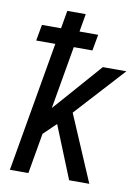

<svg xmlns="http://www.w3.org/2000/svg" viewBox="-85 -807 631 865"><g transform="rotate(10 230.5 -375.0)"><path d="M209 -594.2H294.4L307.6 -668H222.2L236.3 -750H151.9L137.7 -668H50.3L37.1 -594.2H124.5L21.5 0H106L138.2 -185.1L195.3 -240.2L292.5 0H384.8L255.4 -302.7L461.4 -528.3H353.5L201.2 -354.5L159.2 -307.1Z"/></g></svg>

Font: Roboto Condensed
Style: Italic
Weight: 400
Designer: Google
Version: Version 1.000;PS 001.000;hotconv 1.0.88;makeotf.lib2.5.64775